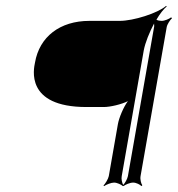

<svg xmlns="http://www.w3.org/2000/svg" viewBox="-20 -621 605 653"><path d="M99 -408C95 -388 64 -257 274 -257H333C355 -257 393 -266 415 -277C400 -257 385 -221 381 -199L350 -22C348 -12 338 4 332 10L334 12C341 7 358 0 368 0C378 0 393 7 398 12L399 11L400 12C406 7 422 0 433 0C443 0 457 7 461 12L464 9C460 4 456 -11 458 -22L547 -529C549 -539 559 -554 565 -559L562 -562C556 -557 540 -550 530 -550C524 -550 517 -551 512 -554C523 -573 536 -590 547 -599L545 -601C516 -576 434 -550 387 -550H284C184 -550 114 -496 99 -408ZM394 -22 469 -450C474 -476 488 -511 504 -541C504 -537 505 -532 504 -529L415 -22C413 -12 405 2 399 8C395 1 392 -13 394 -22Z"/></svg>

Font: Armata Saber
Style: RgIta
Weight: 400
Designer: Jasper
Foundry: Cannot Into Space Fonts
Version: Version 0.970